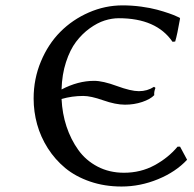

<svg xmlns="http://www.w3.org/2000/svg" viewBox="-20 -678 717 708"><path d="M634.8 -137.2H644L669.9 -88.9Q627.9 -43.9 562.5 -17.1Q497.1 9.8 428.2 9.8Q365.7 9.8 312.3 -8.5Q258.8 -26.9 220.9 -58.1Q183.1 -89.4 156.5 -131.1Q129.9 -172.9 116.9 -219.5Q104 -266.1 104 -314.9Q104 -387.2 130.9 -451.4Q157.7 -515.6 202.4 -560.5Q247.1 -605.5 307.1 -631.8Q367.2 -658.2 432.1 -658.2Q466.3 -658.2 500.5 -653.6Q534.7 -648.9 559.1 -642.3Q583.5 -635.7 603 -628.9Q622.6 -622.1 632.3 -617.2L642.1 -612.8L644 -609.9Q633.8 -550.8 626 -524.9L616.2 -523.9Q556.6 -610.8 418 -610.8Q392.6 -610.8 365.7 -602.3Q338.9 -593.8 310.8 -573.5Q282.7 -553.2 260.5 -523.9Q238.3 -494.6 223.4 -449Q208.5 -403.3 207 -348.1Q267.6 -379.9 327.1 -379.9Q359.4 -379.9 411.1 -360.8Q462.9 -341.8 492.2 -341.8Q523.4 -341.8 547.9 -357.9L553.2 -354Q547.4 -338.9 548.8 -327.1Q534.2 -312 504.4 -302Q474.6 -292 440.9 -292Q406.2 -292 360.6 -308.1Q314.9 -324.2 287.1 -324.2Q245.6 -324.2 207 -313Q209.5 -259.3 225.3 -211.4Q241.2 -163.6 268.8 -125Q296.4 -86.4 339.8 -63.7Q383.3 -41 437 -41Q499 -41 549.8 -68.6Q600.6 -96.2 634.8 -137.2Z"/></svg>

Font: Linear Smooth
Style: Regular
Weight: 400
Designer: Philipp H. Poll, Flanker
Foundry: Philipp H. Poll, reworked by Flanker
Version: Version 1.061 | FøM Fix